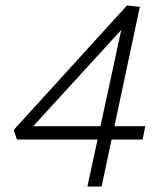

<svg xmlns="http://www.w3.org/2000/svg" viewBox="-20 -683 582 703"><path d="M492 -658 352 0H300L433 -615L461 -614L77 -194L64 -221H512L502 -172H42L30 -207L445 -663Z"/></svg>

Font: Ysabeau Infant Light
Style: Italic
Weight: 300
Italic angle: -12°
Designer: Christian Thalmann (Catharsis Fonts)
Version: Version 2.001;gftools[0.9.30]; featfreeze: ss01,ss02,lnum